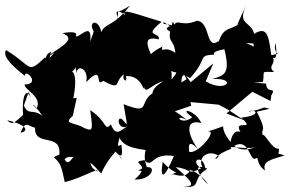

<svg xmlns="http://www.w3.org/2000/svg" viewBox="-68 -635 1140 741"><path d="M50 -256C35 -300 15 -267 21 -191C-6 -168 -20 -148 -40 -171C42 -152 41 -127 11 -123C32 -172 37 -149 67 -142C65 -65 170 -126 161 -38C110 -10 187 -44 168 2C189 -51 217 -16 220 -36C171 38 195 -67 140 -28C164 -5 168 0 182 68C254 50 314 9 308 27C252 -3 318 -32 219 -48C289 -4 287 -4 323 35C323 35 335 -2 378 -50C419 -7 399 -9 377 -66C384 -37 412 -8 400 -77C368 -56 409 -112 385 -122C397 -86 414 -66 494 -56C477 8 533 32 465 23C544 -21 532 61 451 58C528 -6 422 -6 489 -17C523 18 514 -47 603 -33C567 55 548 61 560 -10C627 64 639 8 595 40C590 27 636 61 662 29C660 5 717 47 735 76C702 50 669 -12 732 16C667 56 716 94 638 85C682 85 687 77 610 10C674 17 650 42 708 15C658 -21 723 -43 725 24C680 -19 734 -64 776 -33C760 -7 746 -31 825 -61C807 -77 875 -56 917 -67C875 -49 846 -62 836 -72C892 -103 894 -19 916 -22C935 -36 916 -3 955 23C943 -13 978 -19 1030 -35C958 -63 1007 5 1009 -61C981 -57 954 -123 946 -113C936 -142 967 -118 923 -204L972 -215C934 -226 966 -216 890 -204C916 -218 948 -190 863 -181C924 -124 829 -179 860 -126C830 -137 823 -94 822 -87C760 -162 836 -155 733 -128C778 -135 687 -30 660 -51C668 -36 643 -115 696 -60C655 -115 644 -178 709 -160C686 -212 616 -222 674 -183C631 -146 597 -200 654 -172C564 -242 560 -221 564 -220C603 -263 555 -198 511 -222L579 -196L670 -227L667 -241L776 -231L815 -210L874 -171L806 -197L906 -281L976 -245L979 -267C1002 -303 960 -270 959 -312C914 -318 885 -313 947 -319C954 -363 936 -358 990 -357C956 -385 1017 -389 968 -436C1001 -380 1002 -429 995 -470C983 -414 1032 -434 979 -422C967 -516 959 -542 886 -486C901 -471 912 -523 911 -455C840 -496 847 -442 907 -459C842 -465 870 -473 915 -466C924 -566 839 -522 882 -615C832 -508 852 -547 855 -543C821 -518 796 -532 777 -477C724 -438 746 -551 692 -555C634 -530 621 -562 604 -540C566 -528 570 -522 595 -510C635 -550 543 -535 565 -549C645 -496 652 -503 637 -521C613 -535 612 -523 599 -552C570 -460 602 -495 609 -431C536 -480 520 -383 596 -360C611 -351 624 -366 594 -328C601 -410 545 -438 560 -456C459 -405 532 -388 525 -404C490 -472 492 -496 545 -483C550 -514 481 -490 556 -551C455 -581 394 -607 416 -576C357 -620 395 -555 385 -564C396 -620 362 -565 434 -614C370 -530 338 -548 323 -511C312 -565 272 -552 292 -517C292 -517 300 -524 280 -475C290 -559 233 -482 224 -496C214 -484 257 -522 173 -507C222 -486 189 -466 108 -414C119 -410 168 -459 123 -411C134 -444 107 -399 93 -367C108 -399 103 -384 131 -436C78 -415 145 -362 106 -414C35 -346 59 -379 -45 -442C-55 -422 -42 -397 28 -342C27 -374 92 -310 27 -309C25 -288 97 -262 73 -216C53 -233 54 -246 96 -188C54 -218 44 -187 24 -227L43 -281ZM215 -256C231 -333 217 -364 208 -356C240 -383 211 -393 234 -339C210 -386 277 -384 265 -318C336 -393 296 -293 330 -323C404 -284 369 -318 411 -349C400 -328 425 -310 418 -341C495 -347 486 -238 489 -332C480 -247 513 -312 562 -321C485 -277 543 -244 519 -274C466 -237 515 -191 409 -233C422 -148 430 -144 404 -174C382 -192 384 -131 424 -147C403 -139 381 -101 360 -155C333 -126 348 -166 280 -210C292 -128 289 -128 257 -141C220 -164 173 -154 213 -188L228 -257ZM632 -317C633 -367 655 -335 666 -334C736 -411 694 -420 754 -424C768 -421 735 -434 798 -445C821 -351 800 -344 750 -330C852 -336 804 -274 726 -321L755 -390L668 -318L638 -359L652 -329Z"/></svg>

Font: Hussar Lance
Style: ExBd
Weight: 700
Foundry: Cannot Into Space Fonts, PlusOne Fonts
Version: Version 2.270